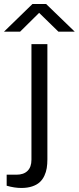

<svg xmlns="http://www.w3.org/2000/svg" viewBox="-77 -745 391 953"><path d="M-57.1 -587.9 84 -725.1H151.9L293.9 -587.9H212.9L117.2 -681.2L22.9 -587.9ZM28.8 188Q-5.4 188 -43.9 176.8V122.1H4.9Q40.5 122.1 59.8 103Q79.1 84 79.1 47.9V-525.9H158.2V45.9Q158.2 69.8 155 89.4Q151.9 108.9 143.1 127.7Q134.3 146.5 120.1 159.4Q106 172.4 82.8 180.2Q59.6 188 28.8 188Z"/></svg>

Font: Archivo Expanded Light
Style: Regular
Weight: 300
Width: 7
Designer: Hector Gatti
Foundry: Omnibus-Type
Version: Version 2.001